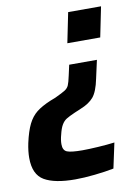

<svg xmlns="http://www.w3.org/2000/svg" viewBox="-100 -565 585 805"><g transform="rotate(-10 192.0 -162.0)"><path d="M221 -382 247 -510H387L361 -382ZM-20 64Q-20 36 -13 2Q-2 -48 12.5 -77Q27 -106 49 -123.5Q71 -141 109 -157L132 -166Q164 -181 175.5 -188.5Q187 -196 192 -207.5Q197 -219 203 -247L213 -292H331L314 -215Q303 -161 284 -138.5Q265 -116 227 -101L201 -90Q176 -79 164 -71.5Q152 -64 143.5 -49.5Q135 -35 129 -9Q123 12 123 31Q123 57 140.5 64Q158 71 206 71Q231 71 272 68.5Q313 66 343 62L320 169Q285 176 238.5 181Q192 186 155 186Q68 186 24 160.5Q-20 135 -20 64Z"/></g></svg>

Font: Saira Semi Condensed SemiBold
Style: Italic
Weight: 600
Width: 4
Italic angle: -12°
Designer: Hector Gatti with collaboration of the Omnibus-Type team
Foundry: Omnibus-Type
Version: Version 1.001; ttfautohint (v1.8)